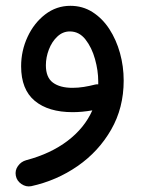

<svg xmlns="http://www.w3.org/2000/svg" viewBox="-20 -367 503 670"><path d="M225.6 -346.7Q268.6 -346.7 303 -324.7Q337.4 -302.7 361.6 -265.6Q385.7 -228.5 398.7 -181.9Q411.6 -135.3 411.6 -85.9Q411.6 9.3 367.9 85.4Q324.2 161.6 251 212.4Q177.7 263.2 88.9 282.7Q70.8 286.1 54.7 275.1Q38.6 264.2 35.2 246.1Q31.7 227.5 42.7 212.2Q53.7 196.8 71.8 191.9Q156.7 169.4 215.8 124.5Q274.9 79.6 302.2 18.1Q266.1 24.4 233.4 24.4Q148.9 24.4 101.3 -15.1Q53.7 -54.7 53.7 -135.7Q53.7 -189.9 76.2 -238.3Q98.6 -286.6 137.7 -316.7Q176.8 -346.7 225.6 -346.7ZM140.1 -139.2Q140.1 -96.7 164.8 -78.6Q189.5 -60.5 232.9 -60.5Q252.9 -60.5 272.7 -63.7Q292.5 -66.9 311.5 -71.8Q316.9 -73.2 322.8 -72.8Q322.8 -78.1 322.8 -83Q322.8 -120.6 311.5 -160.9Q300.3 -201.2 278.3 -229.2Q256.3 -257.3 223.6 -257.3Q199.2 -257.3 180.2 -239.5Q161.1 -221.7 150.6 -194.3Q140.1 -167 140.1 -139.2Z"/></svg>

Font: Mikhak Medium
Style: Regular
Weight: 500
Designer: Amin Abedi
Version: Version 3.3